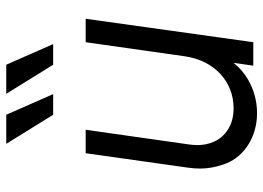

<svg xmlns="http://www.w3.org/2000/svg" viewBox="-134 -696 842 614"><g transform="rotate(-90 287.0 -389.0)"><path d="M293 -640 227 -790H134L227 -640ZM453 -640 387 -790H294L387 -640ZM232 12C271 12 307 2 340 -17C360 -29 378 -44 393 -63L384 0H459L534 -536H459L414 -219C400 -123 332 -63 248 -63C221 -63 199 -69 180 -81C143 -104 130 -143 130 -179C130 -187 131 -196 132 -205L179 -536H104L58 -210C56 -196 55 -183 55 -170C55 -142 61 -113 72 -85C95 -29 156 12 232 12Z"/></g></svg>

Font: Plus Jakarta Sans
Style: Italic
Weight: 400
Italic angle: -8°
Designer: Gumpita Rahayu
Foundry: Tokotype
Version: Version 2.071;gftools[0.9.30]